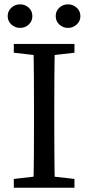

<svg xmlns="http://www.w3.org/2000/svg" viewBox="-20 -874 411 894"><path d="M73.8 -744.1Q50.4 -744.1 33.1 -759.8Q15.8 -775.4 15.8 -799Q15.8 -822.5 33.1 -838.2Q50.4 -853.8 73.8 -853.8Q97.1 -853.8 113.9 -838.2Q130.7 -822.5 130.7 -799Q130.7 -775.4 113.9 -759.8Q97.1 -744.1 73.8 -744.1ZM296.4 -744.1Q273 -744.1 256.2 -759.8Q239.4 -775.4 239.4 -799Q239.4 -822.5 256.2 -838.2Q273 -853.8 296.4 -853.8Q319.7 -853.8 337 -838.2Q354.3 -822.5 354.3 -799Q354.3 -775.4 337 -759.8Q319.7 -744.1 296.4 -744.1ZM175.2 -55.8H195.7L326.7 -40.8V0H44.3V-40.8ZM175.2 -613.5 44.3 -628.5V-669.3H326.7V-628.5L195.7 -613.5ZM138.3 -310V-359.3Q138.3 -436.3 137.8 -514.3Q137.3 -592.3 135.3 -669.3H235.7Q233.7 -593.3 233.2 -515.8Q232.7 -438.3 232.7 -359.3V-310Q232.7 -233 233.2 -155Q233.7 -77 235.7 0H135.3Q137.3 -76 137.8 -153.5Q138.3 -231 138.3 -310Z"/></svg>

Font: Adobe Variable Font Prototype
Style: Regular
Weight: 389
Designer: Frank Grießhammer
Foundry: Adobe
Version: Version 1.004;hotconv 1.0.113;makeotfexe 2.5.65598